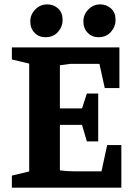

<svg xmlns="http://www.w3.org/2000/svg" viewBox="-20 -867 621 887"><path d="M34.8 0V-55.7L114.9 -74.9V-573.1L34.8 -592.3V-648H531.6V-460.1H464L439.3 -572H305L256.7 -565.4V-366.2H358.9L381.3 -434.8H433.7V-213.8H381.3L358.9 -290.1H256.7V-80Q272.2 -77.9 287.5 -76.8Q302.9 -75.6 320.7 -75.6H448.9L475.1 -196.7H540.6V0ZM434.8 -695Q405.2 -695 385.2 -715.4Q365.2 -735.8 365.2 -768.1Q365.2 -799.7 388.2 -823.2Q411.1 -846.7 442.6 -846.7Q472.4 -846.7 493.1 -827.8Q513.8 -808.9 513.8 -774.9Q513.8 -743.4 492.2 -719.2Q470.6 -695 434.8 -695ZM189.5 -695Q159.7 -695 139.8 -715.4Q119.9 -735.8 119.9 -768.1Q119.9 -799.7 142.9 -823.2Q165.8 -846.7 198 -846.7Q227.9 -846.7 248.6 -827.8Q269.2 -808.9 269.2 -774.9Q269.2 -743.4 247.7 -719.2Q226.1 -695 189.5 -695Z"/></svg>

Font: Faustina Light
Style: Regular
Weight: 300
Designer: Alfonso Garcia
Foundry: http://www.omnibus-type.com
Version: Version 1.200